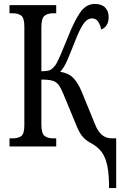

<svg xmlns="http://www.w3.org/2000/svg" viewBox="-20 -740 615 970"><path d="M531 210Q531 139 522 97Q513 55 495 30Q477 5 447 -13Q422 -25 404 -42.5Q386 -60 371 -94L299 -268Q287 -297 275.5 -312Q264 -327 244.5 -332.5Q225 -338 189 -338V-113Q189 -66 205 -53.5Q221 -41 249 -41H264V0H28V-41H43Q72 -41 87.5 -52.5Q103 -64 103 -108V-605Q103 -649 87.5 -661Q72 -673 43 -673H28V-714H264V-673H249Q221 -673 205 -660.5Q189 -648 189 -601V-380Q224 -380 236.5 -388Q249 -396 260 -411Q271 -427 287 -465Q303 -503 325 -557Q354 -631 384 -675.5Q414 -720 459 -720Q494 -720 511.5 -701.5Q529 -683 529 -654Q529 -628 518 -612Q507 -596 491 -591Q487 -614 476 -630.5Q465 -647 445 -647Q420 -647 400.5 -618Q381 -589 358 -529Q334 -468 319 -433.5Q304 -399 284 -377Q324 -372 349 -347.5Q374 -323 393 -276L461 -110Q474 -77 494.5 -59Q515 -41 546 -41H567V210Z"/></svg>

Font: Noto Serif ExtraCondensed
Style: Regular
Weight: 400
Width: 2
Designer: Monotype Design Team
Foundry: Monotype Imaging Inc.
Version: Version 2.015